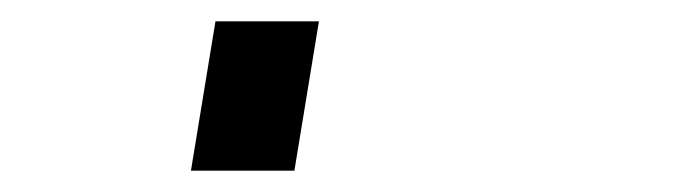

<svg xmlns="http://www.w3.org/2000/svg" viewBox="-20 60 640 180"><path d="M159 220 182 80H279L256 220Z"/></svg>

Font: Iosevka SS04 XBd Ex
Style: Italic
Weight: 800
Width: 7
Italic angle: -9°
Monospace: yes
Designer: Belleve Invis
Foundry: Belleve Invis
Version: Version 19.0.0; ttfautohint (v1.8.4)